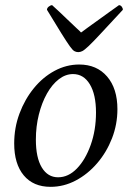

<svg xmlns="http://www.w3.org/2000/svg" viewBox="-20 -712 509 744"><path d="M176 12Q109 12 72 -32.5Q35 -77 35 -156Q35 -217 55.5 -272Q76 -327 111 -370Q146 -413 191.5 -437.5Q237 -462 287 -462Q355 -462 395 -415.5Q435 -369 435 -289Q435 -230 414 -176Q393 -122 356.5 -79.5Q320 -37 273.5 -12.5Q227 12 176 12ZM205 -25Q245 -25 278 -59Q311 -93 331.5 -150.5Q352 -208 352 -276Q352 -346 328 -385.5Q304 -425 263 -425Q234 -425 208 -405Q182 -385 162 -349.5Q142 -314 130.5 -268Q119 -222 119 -171Q119 -101 142 -63Q165 -25 205 -25ZM283 -510Q275 -510 268 -514Q261 -518 250 -533.5Q239 -549 218 -582.5Q197 -616 162 -674Q162 -681 169 -686.5Q176 -692 182 -692Q213 -664 237 -640.5Q261 -617 276.5 -603Q292 -589 294 -586Q303 -593 322 -606.5Q341 -620 363 -636Q385 -652 406 -667Q427 -682 441 -692Q447 -692 451.5 -686.5Q456 -681 456 -674Q402 -616 371 -582.5Q340 -549 323.5 -533.5Q307 -518 299 -514Q291 -510 283 -510Z"/></svg>

Font: Petrona
Style: Italic
Weight: 400
Italic angle: -9°
Designer: Ringo R. Seeber
Foundry: Ringo R. Seeber
Version: Version 2.001; ttfautohint (v1.8.3)